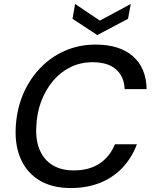

<svg xmlns="http://www.w3.org/2000/svg" viewBox="-20 -937 766 969"><path d="M337 12Q245 12 182 -25Q119 -62 87.5 -129Q56 -196 59 -284Q62 -376 93.5 -454Q125 -532 179.5 -590Q234 -648 306 -680Q378 -712 462 -712Q584 -712 651 -653Q718 -594 720 -487H609Q607 -550 566 -586.5Q525 -623 447 -623Q387 -623 336.5 -598.5Q286 -574 248 -529Q210 -484 187.5 -424Q165 -364 163 -292Q160 -225 182 -176.5Q204 -128 247 -102.5Q290 -77 352 -77Q431 -77 483 -112Q535 -147 560 -209H671Q645 -140 597.5 -90Q550 -40 484 -14Q418 12 337 12ZM640 -917 626 -842 471 -760 346 -842 359 -917 484 -833Z"/></svg>

Font: DM Sans 16pt Medium
Style: Italic
Weight: 500
Italic angle: -10°
Version: Version 4.004;gftools[0.9.30]